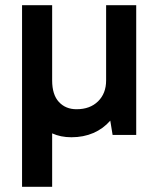

<svg xmlns="http://www.w3.org/2000/svg" viewBox="-20 -520 610 740"><path d="M65 -500H181V-210Q181 -155 207 -127Q233 -99 275 -99Q327 -99 358 -129.5Q389 -160 389 -210V-500H505V0H414L405 -55Q378 -24 340 -7.5Q302 9 255 9Q214 9 181 -6V200H65Z"/></svg>

Font: PT Root UI Bold
Style: Regular
Weight: 700
Designer: Vitaly Kuzmin
Foundry: ParaType Ltd.
Version: Version 2.000G